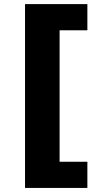

<svg xmlns="http://www.w3.org/2000/svg" viewBox="-20 -754 465 935"><path d="M405.5 -734V-606.5H270.2V33.7H405.5V161.2H101.9V-734Z"/></svg>

Font: Inter P Extra Bold
Style: Regular
Weight: 800
Designer: Rasmus Andersson
Foundry: rsms
Version: Version 3.018;git-588b23468